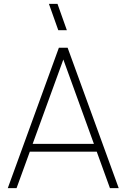

<svg xmlns="http://www.w3.org/2000/svg" viewBox="-20 -965 649 985"><path d="M279 -810H323L275 -945H231ZM589 0 327 -720H282L20 0H65L320 -701H290L544 0ZM489 -187V-227H121V-187Z"/></svg>

Font: Manrope
Style: Regular
Weight: 400
Designer: Mikhail Sharanda
Foundry: Mikhail Sharanda
Version: Version 4.503